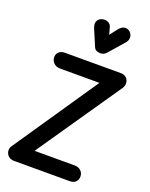

<svg xmlns="http://www.w3.org/2000/svg" viewBox="-238 -1501 1269 1620"><g transform="rotate(20 396.5 -690.5)"><path d="M101 0Q67 0 47.5 -18Q28 -36 24.8 -61.2Q21.5 -86.5 36 -108L550.5 -865H199.5Q162.5 -865 141.2 -885.2Q120 -905.5 117.5 -934Q115.5 -963.5 134.8 -983.8Q154 -1004 189 -1004H691Q724.5 -1004 742.8 -985.8Q761 -967.5 763 -941.2Q765 -915 748.5 -891L232.5 -139H592.5Q627.5 -139 649 -118.2Q670.5 -97.5 670.5 -66.5Q670.5 -39 652.5 -19.5Q634.5 0 597.5 0ZM472 -1102.5Q455 -1102.5 438.2 -1109Q421.5 -1115.5 413 -1135.5L352 -1279.5Q335.5 -1318.5 347.2 -1343.8Q359 -1369 386 -1377Q413 -1385.5 439.2 -1374.5Q465.5 -1363.5 472 -1337L489 -1274.5L539.5 -1339.5Q565.5 -1372.5 592.5 -1375.5Q619.5 -1378.5 641 -1359.5Q662 -1340 662.5 -1312.5Q663 -1285 644.5 -1264L524.5 -1126.5Q513.5 -1114 499.8 -1108.2Q486 -1102.5 472 -1102.5Z"/></g></svg>

Font: Edu SA Hand
Style: Regular
Weight: 400
Designer: Tina and Corey Anderson, Eben Sorkin, Mirko Velimirovic
Foundry: Google for Education
Version: Version 2.000